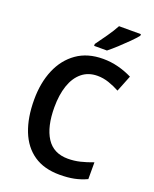

<svg xmlns="http://www.w3.org/2000/svg" viewBox="-170 -1033 914 1138"><g transform="rotate(20 286.5 -464.0)"><path d="M361 -618Q303 -618 263 -585Q223 -552 203 -493Q183 -434 183 -356Q183 -233 227 -164.5Q271 -96 362 -96Q401 -96 438.5 -105Q476 -114 518 -130V-24Q479 -6 439 2Q399 10 348 10Q250 10 185 -34.5Q120 -79 87.5 -161.5Q55 -244 55 -357Q55 -464 90 -546.5Q125 -629 192.5 -676.5Q260 -724 358 -724Q407 -724 453.5 -712Q500 -700 542 -679L501 -576Q468 -594 432.5 -606Q397 -618 361 -618ZM517 -928Q502 -909 474 -881Q446 -853 415.5 -825Q385 -797 361 -778H280V-790Q304 -823 332.5 -863.5Q361 -904 379 -938H517Z"/></g></svg>

Font: Noto Sans Gujarati SemiCondensed SemiBold
Style: Regular
Weight: 600
Width: 4
Designer: Jelle Bosma - Monotype Design Team, Universal Thirst
Foundry: Monotype Imaging Inc.
Version: Version 2.106; ttfautohint (v1.8.4.7-5d5b)